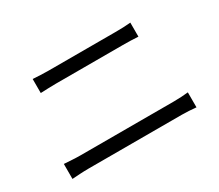

<svg xmlns="http://www.w3.org/2000/svg" viewBox="-108 -889 1216 1066"><g transform="rotate(-30 500.0 -355.5)"><path d="M178 -651V-561C209 -562 242 -564 277 -564C326 -564 656 -564 705 -564C738 -564 776 -563 804 -561V-651C776 -648 741 -647 705 -647C654 -647 340 -647 277 -647C244 -647 210 -649 178 -651ZM92 -156V-60C126 -62 161 -65 197 -65C255 -65 738 -65 796 -65C823 -65 857 -63 887 -60V-156C858 -153 826 -151 796 -151C738 -151 255 -151 197 -151C161 -151 126 -154 92 -156Z"/></g></svg>

Font: Source Han Sans KR
Style: Regular
Weight: 400
Designer: Ryoko NISHIZUKA 西塚涼子 (kana, bopomofo & ideographs); Paul D. Hunt (Latin, Greek & Cyrillic); Sandoll Communications 산돌커뮤니
Foundry: Adobe
Version: Version 2.004;hotconv 1.0.118;makeotfexe 2.5.65603